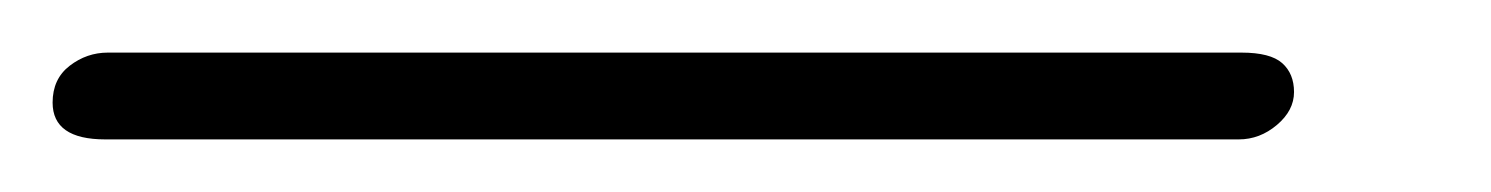

<svg xmlns="http://www.w3.org/2000/svg" viewBox="-47 -20 567 73"><path d="M-7 33Q-17 33 -22 29.5Q-27 26 -27 19Q-27 10 -20.5 5Q-14 0 -6 0H425Q436 0 440.5 4Q445 8 445 15Q445 22 438.5 27.5Q432 33 424 33Z"/></svg>

Font: Nunito ExtraLight
Style: Italic
Weight: 200
Italic angle: -9°
Designer: Vernon Adams
Foundry: Vernon Adams
Version: Version 3.602